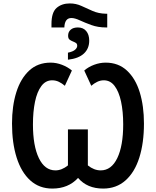

<svg xmlns="http://www.w3.org/2000/svg" viewBox="-20 -1089 909 1119"><path d="M280 -949Q280 -1017 310 -1043Q340 -1069 387 -1069Q423 -1069 454.5 -1054.5Q486 -1040 520 -1025Q554 -1010 597 -1009H605V-929H598Q551 -929 512.5 -943Q474 -957 445 -970.5Q416 -984 396 -984Q357 -984 355 -929H280ZM376 -782Q405 -788 417.5 -799Q430 -810 430 -822Q430 -834 422 -839Q414 -844 403.5 -848Q393 -852 385 -858.5Q377 -865 377 -881Q377 -903 392 -916Q407 -929 434 -929Q465 -929 482.5 -908Q500 -887 500 -852Q500 -806 469 -777Q438 -748 376 -741ZM285 10Q209 10 156.5 -37.5Q104 -85 77 -170.5Q50 -256 50 -369Q50 -471 75 -551Q100 -631 150 -677.5Q200 -724 275 -724Q308 -724 341 -711.5Q374 -699 399 -678L358 -589Q342 -603 323.5 -612Q305 -621 284 -621Q246 -621 221 -587.5Q196 -554 184 -496Q172 -438 172 -364Q172 -239 206.5 -167.5Q241 -96 303 -96Q340 -96 376 -125V-335H492V-125Q528 -96 567 -96Q629 -96 663.5 -167.5Q698 -239 698 -364Q698 -439 685.5 -497Q673 -555 648 -588Q623 -621 585 -621Q565 -621 546.5 -612Q528 -603 512 -589L471 -678Q495 -699 528.5 -711.5Q562 -724 596 -724Q670 -724 720 -677.5Q770 -631 794.5 -551Q819 -471 819 -369Q819 -256 792 -170.5Q765 -85 711.5 -37.5Q658 10 581 10Q488 10 435 -52Q378 10 285 10Z"/></svg>

Font: Noto Sans Condensed SemiBold
Style: Regular
Weight: 600
Width: 3
Designer: Monotype Design Team
Foundry: Monotype Imaging Inc.
Version: Version 2.013; ttfautohint (v1.8.4.7-5d5b)